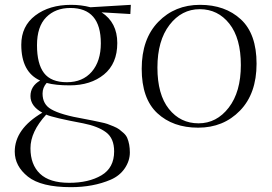

<svg xmlns="http://www.w3.org/2000/svg" viewBox="-20 -524 1126 794"><path d="M41 103Q41 9 155 -58Q106 -85 106 -126.5Q106 -168 146 -191Q68 -226 68 -339Q68 -416 126 -460Q184 -504 274 -504Q316 -504 354 -494L521 -504L519 -466L400 -473Q465 -431 465 -346Q465 -261 410 -216Q355 -171 268 -171Q210 -171 173 -181Q156 -162 156 -137Q156 -92 192 -72Q231 -49 330 -32Q353 -28 363.5 -25.5Q374 -23 394 -19Q414 -15 424 -11.5Q434 -8 449.5 -1.5Q465 5 473 11Q481 17 491 26Q501 35 506 46Q517 72 517 106.5Q517 141 496 172Q475 203 438 219Q366 250 273 250Q150 250 95.5 206.5Q41 163 41 103ZM171 -50Q106 21 106 89Q106 157 145.5 194.5Q185 232 266 232Q347 232 399.5 201Q452 170 452 102Q452 48 418.5 23Q385 -2 324 -14Q201 -37 171 -50ZM397 -345Q397 -491 271 -491Q209 -491 171 -452.5Q133 -414 133 -337Q133 -260 162 -222Q191 -184 256.5 -184Q322 -184 359.5 -227.5Q397 -271 397 -345Z M799.5 4Q695 4 630.5 -56Q566 -116 566 -239.5Q566 -363 634.5 -433.5Q703 -504 807 -504Q911 -504 976 -444Q1041 -384 1041 -260.5Q1041 -137 972.5 -66.5Q904 4 799.5 4ZM806 -486Q731 -486 681 -421Q631 -356 631 -244.5Q631 -133 678.5 -73.5Q726 -14 801 -14Q876 -14 926 -79Q976 -144 976 -255Q976 -366 928.5 -426Q881 -486 806 -486Z"/></svg>

Font: Antic Didone
Style: Regular
Weight: 400
Designer: Santiago Orozco
Foundry: Santiago Orozco
Version: Version 2.001